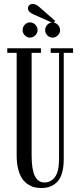

<svg xmlns="http://www.w3.org/2000/svg" viewBox="-20 -946 410 978"><path d="M210 -792Q210 -807.1 219.5 -818.4Q229 -829.6 243.2 -831.5L151.9 -872.1Q137.2 -878.9 129.9 -886Q122.6 -893.1 122.6 -904.3Q122.6 -913.6 129.4 -919.7Q136.2 -925.8 147.5 -925.8Q162.1 -925.8 178.7 -911.6L261.2 -839.4L254.4 -831.1Q267.1 -828.6 276.6 -817.4Q286.1 -806.2 286.1 -792Q286.1 -777.3 274.4 -765.9Q262.7 -754.4 247.6 -754.4Q232.4 -754.4 221.2 -765.9Q210 -777.3 210 -792ZM95.2 -792Q95.2 -808.6 106.4 -820.3Q117.7 -832 132.8 -832Q148.4 -832 159.9 -820.3Q171.4 -808.6 171.4 -792Q171.4 -777.3 159.7 -765.9Q147.9 -754.4 132.8 -754.4Q117.7 -754.4 106.4 -765.9Q95.2 -777.3 95.2 -792ZM189.9 11.7Q171.4 11.7 155.3 7.8Q139.2 3.9 122.1 -7.3Q105 -18.6 92.8 -36.4Q80.6 -54.2 72.8 -84.2Q64.9 -114.3 64.9 -153.8V-676.8H17.1V-700.2H188.5V-676.8H141.1V-154.8Q141.1 -82.5 157.5 -49.6Q173.8 -16.6 207 -16.6Q238.8 -16.6 259.8 -44.2Q280.8 -71.8 280.8 -138.7V-676.8H238.3V-700.2H352.1V-676.8H304.7V-137.2Q304.7 -94.7 295.9 -64.7Q287.1 -34.7 270.5 -18.6Q253.9 -2.4 234.4 4.6Q214.8 11.7 189.9 11.7Z"/></svg>

Font: Imbue
Style: Regular
Weight: 400
Designer: Tyler Finck
Foundry: Etcetera Type Company
Version: Version 0.910